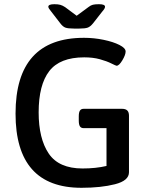

<svg xmlns="http://www.w3.org/2000/svg" viewBox="-20 -887 712 914"><path d="M594 -336V-67Q594 -27 527.5 -10Q461 7 368 7Q54 7 54 -346Q54 -707 380 -707Q427 -707 473 -697.5Q519 -688 548.5 -673Q578 -658 578 -642Q578 -626 562.5 -600Q547 -574 535 -574Q532 -574 510 -585Q488 -596 455.5 -605Q423 -614 381 -614Q265 -614 214.5 -548.5Q164 -483 164 -352Q164 -227 212 -156Q260 -85 373 -85Q436 -85 487 -97V-277H378Q366 -277 360.5 -285.5Q355 -294 355 -313V-333Q355 -352 360.5 -360.5Q366 -369 378 -369H561Q578 -369 586 -361Q594 -353 594 -336ZM267 -776 223 -833Q210 -848 210 -855Q210 -867 239 -867Q256 -867 267 -864Q278 -861 290 -853L345 -812L402 -854Q412 -862 422.5 -864.5Q433 -867 451 -867Q480 -867 480 -855Q480 -851 477 -845.5Q474 -840 466 -831L423 -776Q410 -760 397.5 -755.5Q385 -751 358 -751H332Q304 -751 291.5 -755.5Q279 -760 267 -776Z"/></svg>

Font: Asap-Medium
Style: Regular
Weight: 500
Designer: Pablo Cosgaya
Foundry: Omnibus-Type
Version: Version 2.000; ttfautohint (v1.8)